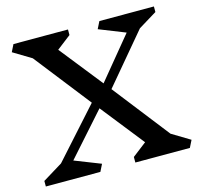

<svg xmlns="http://www.w3.org/2000/svg" viewBox="-111 -910 1096 1034"><g transform="rotate(-15 436.5 -393.0)"><path d="M823 0H519V-31L598 -92L408 -332L199 -97L344 -40L324 0H20V-31L131 -99L376 -372L131 -685L30 -746L50 -786H354V-755L275 -694L464 -456L655 -688L509 -746L529 -786H833V-755L730 -692L497 -415L742 -101L843 -40Z"/></g></svg>

Font: Inknut
Style: Antiqua
Weight: 400
Designer: Claus Eggers Srensen
Foundry: Claus Eggers Srensen
Version: Version 1.000; ttfautohint (v1.2) -l 7 -r 28 -G 50 -x 13 -D 